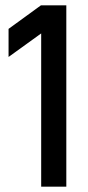

<svg xmlns="http://www.w3.org/2000/svg" viewBox="-20 -698 330 718"><path d="M228 -678V0H134V-573L12 -485V-590L133 -678Z"/></svg>

Font: Khand Medium
Style: Regular
Weight: 500
Designer: Devanagari: Sanchit Sawaria, Jyotish Sonowal; Latin: Satya Rajpurohit
Foundry: Indian Type Foundry
Version: Version 1.100;PS 1.0;hotconv 1.0.78;makeotf.lib2.5.61930; tt